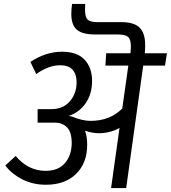

<svg xmlns="http://www.w3.org/2000/svg" viewBox="-20 -960 872 980"><path d="M822 -625H711L624 0H547L590 -307Q542 -280 484 -280Q451 -280 414 -293Q425 -262 425 -221Q425 -128 368.5 -72.5Q312 -17 214 -17Q149 -17 95 -44Q41 -71 7 -115L60 -164Q124 -88 213 -88Q278 -88 312 -128Q346 -168 346 -231Q346 -285 322.5 -309.5Q299 -334 260 -334H172V-403H243Q302 -403 336.5 -443Q371 -483 371 -540Q371 -582 350 -604.5Q329 -627 287 -627Q228 -627 165 -582L135 -644Q214 -696 297 -696Q374 -696 412 -655Q450 -614 450 -547Q450 -481 417.5 -433.5Q385 -386 329 -368Q340 -368 353 -363Q371 -355 396 -349Q421 -343 442 -343Q541 -343 604 -406L635 -625H518L522 -688H646Q648 -716 648 -723Q648 -760 633.5 -772Q619 -784 582 -784H466Q401 -784 372.5 -808Q344 -832 344 -889Q344 -915 348 -940H415Q414 -929 414 -910Q414 -873 427.5 -860Q441 -847 477 -847H601Q664 -847 692.5 -819Q721 -791 721 -730Q721 -710 719 -688H832Z"/></svg>

Font: FiraGO Book
Style: Italic
Weight: 350
Italic angle: -8°
Designer: bBox Type GmbH
Foundry: bBox Type GmbH
Version: Version 1.001